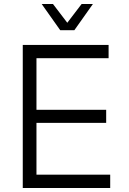

<svg xmlns="http://www.w3.org/2000/svg" viewBox="-20 -933 640 953"><path d="M93 0V-710H519V-644H161V-388H507V-323H161V-66H527V0ZM187 -913H243L314 -820L385 -913H441L349 -783H279Z"/></svg>

Font: Geist Mono Light
Style: Regular
Weight: 300
Monospace: yes
Designer: Basement.studio, Andrés Briganti, Mateo Zaragoza
Foundry: Basement.studio, Vercel, Andrés Briganti, Guido Ferreyra, Mateo Zaragoza
Version: Version 1.500; ttfautohint (v1.8.4.7-5d5b)